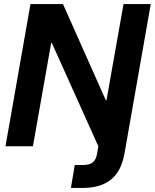

<svg xmlns="http://www.w3.org/2000/svg" viewBox="-20 -720 762 945"><path d="M7 0 130 -700H290L501 -226H504L588 -700H722L593 34Q582 96 554.5 133.5Q527 171 485 188Q443 205 390 205H329L348 92H389Q421 92 437 79Q453 66 458 35L464 0L235 -509H232L142 0Z"/></svg>

Font: DM Sans 36pt
Style: Bold Italic
Weight: 700
Italic angle: -10°
Designer: Colophon Foundry, Jonny Pinhorn
Foundry: Colophon Foundry
Version: Version 4.004;gftools[0.9.30]